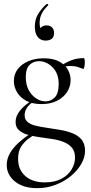

<svg xmlns="http://www.w3.org/2000/svg" viewBox="-20 -696 473 998"><path d="M222 -675Q226 -677 229.5 -673.5Q233 -670 230 -668Q208 -647 197 -625Q186 -603 186 -578Q186 -556 192 -548Q198 -540 207 -535L189 -529Q186 -547 196 -555.5Q206 -564 222 -564Q240 -564 250.5 -553.5Q261 -543 261 -525Q261 -503 248.5 -494Q236 -485 217 -485Q191 -485 176 -504Q161 -523 161 -558Q161 -594 177.5 -622Q194 -650 222 -675ZM173 282Q101 282 58 247.5Q15 213 15 161Q15 129 32.5 99Q50 69 84 39.5Q118 10 168 -20L178 -9Q153 7 129 24.5Q105 42 89.5 66.5Q74 91 74 129Q74 186 111.5 219Q149 252 213 252Q264 252 299 233.5Q334 215 352 185Q370 155 370 123Q370 91 354 72Q338 53 312 42.5Q286 32 254.5 27Q223 22 192 18Q161 14 131 6.5Q101 -1 81 -17Q61 -33 61 -62Q61 -94 85.5 -123Q110 -152 144 -172L151 -165Q131 -153 119.5 -135Q108 -117 108 -97Q108 -74 124.5 -61Q141 -48 167.5 -42Q194 -36 222 -32Q257 -27 292 -21Q327 -15 356.5 -3.5Q386 8 404 29.5Q422 51 422 88Q422 122 402.5 156Q383 190 349 218.5Q315 247 269.5 264.5Q224 282 173 282ZM196 -155Q149 -155 117.5 -171.5Q86 -188 69 -216Q52 -244 52 -275Q52 -310 72 -336.5Q92 -363 127.5 -378Q163 -393 207 -393Q258 -393 289 -375.5Q320 -358 333.5 -332.5Q347 -307 347 -280Q347 -246 328.5 -217.5Q310 -189 276 -172Q242 -155 196 -155ZM217 -169Q244 -169 264.5 -189.5Q285 -210 285 -260Q285 -314 253.5 -346Q222 -378 182 -378Q154 -378 134 -359Q114 -340 114 -296Q114 -256 129 -228Q144 -200 168 -184.5Q192 -169 217 -169ZM290 -318 291 -351Q321 -371 350.5 -382.5Q380 -394 416 -394Q418 -394 419.5 -387Q421 -380 421 -372Q421 -361 418.5 -348.5Q416 -336 412 -338Q402 -342 385 -347.5Q368 -353 346 -353Q333 -353 321.5 -351Q310 -349 299 -346Z"/></svg>

Font: Cormorant Light
Style: Regular
Weight: 400
Version: Version 4.000